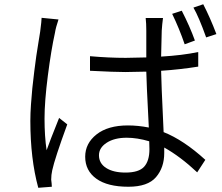

<svg xmlns="http://www.w3.org/2000/svg" viewBox="-20 -850 1040 899"><path d="M892.6 -660.2 844.7 -642.6Q819.3 -716.8 786.1 -785.2L831.1 -799.8Q869.1 -725.6 892.6 -660.2ZM174.8 -766.6 253.9 -758.8Q241.2 -721.7 237.3 -696.3Q219.7 -617.2 204.1 -496.1Q188.5 -375 188.5 -294.9Q188.5 -211.9 198.2 -146.5Q210.9 -183.6 256.8 -297.9L294.9 -267.6Q236.3 -107.4 224.6 -52.7Q219.7 -31.2 219.7 -8.8Q220.7 -3.9 221.7 8.3Q222.7 20.5 222.7 24.4L159.2 29.3Q122.1 -106.4 122.1 -284.2Q122.1 -318.4 125 -360.4Q127.9 -402.3 131.3 -436.5Q134.8 -470.7 140.6 -517.1Q146.5 -563.5 149.9 -587.4Q153.3 -611.3 160.2 -652.8Q167 -694.3 168 -701.2Q174.8 -753.9 174.8 -766.6ZM679.7 -151.4Q679.7 -174.8 678.7 -188.5Q622.1 -205.1 573.2 -205.1Q515.6 -205.1 479.5 -181.6Q443.4 -158.2 443.4 -123Q443.4 -85 477.1 -63.5Q510.7 -42 567.4 -42Q629.9 -42 654.8 -69.3Q679.7 -96.7 679.7 -151.4ZM908.2 -606.4V-538.1Q822.3 -524.4 734.4 -518.6Q734.4 -481.4 746.1 -231.4Q839.8 -194.3 941.4 -101.6L903.3 -43Q824.2 -117.2 749 -159.2V-133.8Q749 -65.4 710.4 -20.5Q671.9 24.4 581.1 24.4Q483.4 24.4 431.2 -13.2Q378.9 -50.8 378.9 -116.2Q378.9 -178.7 432.1 -220.7Q485.4 -262.7 579.1 -262.7Q626 -262.7 676.8 -252.9Q665 -482.4 665 -514.6Q598.6 -512.7 566.4 -512.7Q516.6 -512.7 401.4 -518.6V-586.9Q490.2 -579.1 568.4 -579.1Q600.6 -579.1 665 -581.1V-706.1Q665 -741.2 662.1 -765.6H743.2Q739.3 -737.3 737.3 -707Q737.3 -700.2 734.4 -585Q834 -590.8 908.2 -606.4ZM885.7 -814.5 931.6 -830.1Q963.9 -767.6 993.2 -690.4L945.3 -674.8Q911.1 -770.5 885.7 -814.5Z"/></svg>

Font: GenEi Gothic M SemiLight
Style: Regular
Weight: 350
Designer: o_tamon (Modified); [Source Han Sans]
Ryoko NISHIZUKA  (kana & ideographs); Paul D. Hunt (Latin, Greek & Cyrillic); Wenl
Version: Version 1.1a;Original Version 1.004